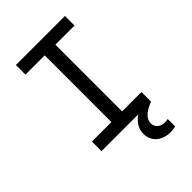

<svg xmlns="http://www.w3.org/2000/svg" viewBox="-263 -801 1107 1107"><g transform="rotate(-45 290.0 -247.5)"><path d="M88 0H388C348 28 329 62 329 101C329 162 377 205 448 205C464 205 478 203 489 200V139C480 141 470 142 463 142C428 142 402 120 402 87C402 52 432 23 492 0V-78H334V-622H490V-700H90V-622H247V-78H88Z"/></g></svg>

Font: CommitMono-dimboump
Style: Regular
Weight: 400
Monospace: yes
Designer: Eigil Nikolajsen
Foundry: Eigil Nikolajsen
Version: Version 1.143